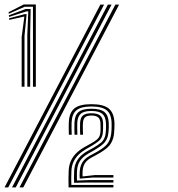

<svg xmlns="http://www.w3.org/2000/svg" viewBox="-51 -820 777 840"><path d="M93.2 -440.5V-790.5H57.2L-12.8 -759.8L-13.2 -766.8L52.8 -800.5H105.8V-440.5ZM43.8 -440.5V-658.5L55.5 -747L52.5 -747.2L-10.5 -733L-11 -740L57.5 -758.2H65.5L56.2 -663V-440.5ZM68.5 -440.5V-667.5L72.8 -770.2H64.8L-11.5 -746L-12.2 -753L60.8 -780.5H83L81 -672V-440.5ZM1.5 0 421 -800H437.2L17.8 0ZM-31.2 0 388.2 -800H404.5L-15 0ZM34.2 0 453.8 -800H470.2L50.8 0ZM297.8 -38.5Q297.2 -44.8 297.2 -53.6Q297.2 -62.5 298 -71.8Q299 -86.5 303.8 -98.5Q308.5 -110.5 317.6 -120.4Q326.8 -130.2 340.5 -138L367.8 -152.8Q394 -167 410.5 -181.8Q427 -196.5 433 -221.8Q435.8 -231.8 436.8 -249.6Q437.8 -267.5 437.2 -282Q436.2 -320.8 415.8 -337.5Q395.2 -354.2 348.8 -354.2Q304 -354.2 283.9 -337.9Q263.8 -321.5 262.2 -283.8Q261.8 -271 262 -258.9Q262.2 -246.8 262.8 -230.5H250.2Q249.8 -250.8 249.6 -260.6Q249.5 -270.5 250 -284Q251.5 -326.5 274.1 -345.4Q296.8 -364.2 348.8 -364.2Q402 -364.2 425.1 -344.9Q448.2 -325.5 449.8 -282Q450 -271 449.5 -258.8Q449 -246.5 447.9 -235.8Q446.8 -225 444.8 -218Q438 -192.2 420.8 -176.2Q403.5 -160.2 373 -143.5L345.8 -128.8Q334.8 -122.2 327.2 -114.4Q319.8 -106.5 315.8 -96.8Q311.8 -87 310.5 -74Q310.2 -66 310.1 -61.2Q310 -56.5 310.2 -48L363.2 -54H445.2V-43.2H353.8ZM249 0Q248.2 -22.2 248.6 -39.4Q249 -56.5 249.5 -73.8Q250.5 -94.8 258 -113.2Q265.5 -131.8 280.6 -147.6Q295.8 -163.5 319.2 -176.8L346.2 -191.8Q366 -202.8 375.2 -211.4Q384.5 -220 387.2 -234Q388.8 -241 389 -256.1Q389.2 -271.2 388.5 -281.2Q387.5 -299 378.2 -306.8Q369 -314.5 348.8 -314.5Q330 -314.5 321.6 -307.2Q313.2 -300 312 -283.5Q311 -271.8 311.4 -259.8Q311.8 -247.8 312.2 -230.5H299.8Q299.5 -245.5 299.1 -257.6Q298.8 -269.8 299.5 -283.2Q300.8 -305.5 312.1 -315Q323.5 -324.5 348.8 -324.5Q375.2 -324.5 387.1 -314.6Q399 -304.8 400 -281.2Q400.5 -270.5 399.9 -254.9Q399.2 -239.2 397.8 -231.8Q393.8 -213.8 382 -203.8Q370.2 -193.8 351.8 -182.8L325 -167.5Q306.2 -156.5 292.2 -142.6Q278.2 -128.8 270.4 -111.5Q262.5 -94.2 261.5 -72.8Q260.8 -56.5 260.6 -41.6Q260.5 -26.8 261.2 -10.8H445.2V0ZM273.2 -20.2Q272.8 -33.8 272.8 -46.2Q272.8 -58.8 273.5 -72.8Q274.5 -90.5 280.5 -105.6Q286.5 -120.8 298.5 -133.9Q310.5 -147 329.8 -158L356.8 -173Q377 -184.5 391 -196.1Q405 -207.8 409.8 -228.2Q411.8 -236.8 412.5 -253.2Q413.2 -269.8 412.5 -281.8Q411 -310.2 396.1 -322.4Q381.2 -334.5 348.8 -334.5Q316.5 -334.5 302.5 -322.4Q288.5 -310.2 287 -283.5Q286.8 -271.2 286.9 -259Q287 -246.8 287.5 -230.5H275Q274.5 -246.2 274.4 -259.1Q274.2 -272 274.8 -283.8Q276 -315.8 292.9 -330Q309.8 -344.2 348.8 -344.2Q389 -344.2 406.2 -329.6Q423.5 -315 424.8 -281.8Q425.2 -272.5 424.9 -261.5Q424.5 -250.5 423.5 -240.6Q422.5 -230.8 420.8 -224.5Q415.2 -204.2 401.6 -191.4Q388 -178.5 361.8 -163.2L334.8 -147.8Q318 -138 307.4 -126.4Q296.8 -114.8 291.6 -101.4Q286.5 -88 285.8 -72.2Q285.5 -59.5 285.4 -49.5Q285.2 -39.5 285.8 -30.2L342 -32.2H445.2V-21.5H329.8Z"/></svg>

Font: Big Shoulders Inline Text Thin Medium
Style: Regular
Weight: 500
Version: Version 2.002